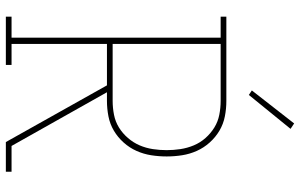

<svg xmlns="http://www.w3.org/2000/svg" viewBox="-200 -800 1001 640"><g transform="rotate(90 300.0 -480.5)"><path d="M36 0V-19H106V-716H36V-735H317Q343 -735 368.5 -730Q394 -725 416 -712Q438 -699 455.5 -679.5Q473 -660 483.5 -636.5Q494 -613 498 -587.5Q502 -562 502 -536Q502 -510 498 -484.5Q494 -459 483.5 -435.5Q473 -412 455.5 -392.5Q438 -373 416 -360Q394 -347 368.5 -342Q343 -337 317 -337H288L467 -19H553V0H454L265 -337H127V-19H197V0ZM127 -356H317Q340 -356 363 -360.5Q386 -365 405.5 -377Q425 -389 440.5 -407Q456 -425 465 -446Q474 -467 477.5 -490Q481 -513 481 -536Q481 -559 477.5 -582Q474 -605 465 -626.5Q456 -648 440.5 -665.5Q425 -683 405.5 -695Q386 -707 363 -711.5Q340 -716 317 -716H127ZM297 -810 282 -820 392 -961 410 -949Z"/></g></svg>

Font: Iosevka Etoile Thin
Style: Regular
Weight: 100
Designer: Belleve Invis
Foundry: Belleve Invis
Version: Version 22.1.2; ttfautohint (v1.8.4)